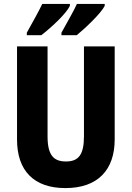

<svg xmlns="http://www.w3.org/2000/svg" viewBox="-20 -1044 672 981"><path d="M515 -1014V-1024H373C359 -992 326 -935 294 -877V-864H372C418 -902 496 -976 515 -1014ZM337 -1014V-1024H196C181 -992 150 -936 117 -877V-864H191C244 -905 318 -974 337 -1014ZM566 -332V-807H409V-348C409 -253 381 -219 317 -219C255 -219 223 -250 223 -347V-807H67V-331C67 -171 154 -83 314 -83C480 -83 566 -176 566 -332Z"/></svg>

Font: Noto Sans Kannada UI Condensed ExtraBold
Style: Regular
Weight: 800
Width: 3
Designer: Jelle Bosma - Monotype Design Team
Foundry: Monotype Imaging Inc.
Version: Version 2.005